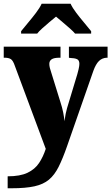

<svg xmlns="http://www.w3.org/2000/svg" viewBox="-23 -786 596 1028"><path d="M18 158Q85 158 124.5 139Q164 120 186 87Q208 54 222 11L57 -432Q47 -462 35 -469.5Q23 -477 2 -477H-3V-536H301V-477H296Q266 -477 253.5 -468.5Q241 -460 241 -444Q241 -434 244 -422Q247 -410 251 -399L300 -241Q310 -211 315.5 -183Q321 -155 322 -137Q325 -159 328.5 -176Q332 -193 336 -207L391 -389Q394 -398 398 -416Q402 -434 402 -444Q402 -463 390 -469Q378 -475 350 -476L346 -477V-536H553V-477H549Q524 -476 507 -459.5Q490 -443 477 -407L336 -3Q313 63 291 107Q269 151 239 176Q209 201 161.5 211.5Q114 222 39 222H18ZM90 -619Q105 -638 127 -664Q149 -690 169.5 -717Q190 -744 200 -766H355Q365 -744 385.5 -717Q406 -690 428 -664Q450 -638 465 -619V-606H379Q371 -616 352 -633Q333 -650 312 -667.5Q291 -685 277 -697Q262 -685 242 -668Q222 -651 203.5 -634.5Q185 -618 176 -606H90Z"/></svg>

Font: Noto Serif Hebrew SemiCondensed Black
Style: Regular
Weight: 900
Width: 4
Designer: Monotype Design Team
Foundry: Monotype Imaging Inc.
Version: Version 2.004; ttfautohint (v1.8.4.7-5d5b)